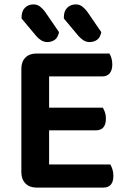

<svg xmlns="http://www.w3.org/2000/svg" viewBox="-20 -850 580 872"><path d="M146 2Q114 2 95.5 -17Q77 -36 77 -68V-538Q77 -570 95.5 -588.5Q114 -607 146 -607H477Q482 -599 486 -586Q490 -573 490 -557Q490 -531 478 -517Q466 -503 445 -503H203V-361H447Q452 -353 456.5 -340.5Q461 -328 461 -312Q461 -258 415 -258H203V-103H481Q486 -95 490.5 -81.5Q495 -68 495 -52Q495 2 449 2ZM78 -766V-771Q78 -800 93.5 -815Q109 -830 132 -830Q149 -830 161.5 -820.5Q174 -811 185 -796L248 -704Q243 -679 228.5 -669Q214 -659 195 -659Q180 -659 167 -667Q154 -675 145 -686ZM270 -766V-771Q270 -800 285.5 -815Q301 -830 324 -830Q341 -830 353.5 -820.5Q366 -811 377 -796L440 -704Q435 -679 420.5 -669Q406 -659 387 -659Q371 -659 359 -667Q347 -675 337 -686Z"/></svg>

Font: Baloo Chettan 2 SemiBold
Style: Regular
Weight: 600
Designer: Maithili Shingre, Unnati Kotecha and Ek Type
Foundry: Ek Type
Version: Version 1.640;hotconv 1.0.111;makeotfexe 2.5.65597; ttfautoh